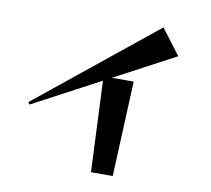

<svg xmlns="http://www.w3.org/2000/svg" viewBox="-91 -911 1183 1079"><g transform="rotate(10 500.0 -372.0)"><path d="M496 64 473 -454 89 -250 81 -263 756 -808 866 -663 520 -479H644L620 64Z"/></g></svg>

Font: Reggae One
Style: Regular
Weight: 400
Designer: Fontworks Inc.
Foundry: Fontworks Inc.
Version: Version 1.100